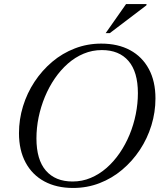

<svg xmlns="http://www.w3.org/2000/svg" viewBox="-20 -921 797 951"><path d="M160.5 -235.5Q160.5 -130 207.2 -76Q254 -22 339.5 -22Q387 -22 429.2 -39.8Q471.5 -57.5 507.8 -89.2Q544 -121 572.8 -163Q601.5 -205 621.8 -254Q642 -303 652.5 -355.5Q663 -408 663 -459.5Q663 -565 616.5 -619Q570 -673 484.5 -673Q437 -673 394.5 -655.2Q352 -637.5 316 -605.8Q280 -574 251.2 -532Q222.5 -490 202.2 -441Q182 -392 171.2 -339.8Q160.5 -287.5 160.5 -235.5ZM750 -433.5Q750 -365.5 730 -300.2Q710 -235 673 -179Q636 -123 585.2 -80.2Q534.5 -37.5 473 -13.8Q411.5 10 342 10Q260 10 199.8 -22.5Q139.5 -55 106.8 -116Q74 -177 74 -261.5Q74 -329.5 94 -394.8Q114 -460 151 -516Q188 -572 238.5 -614.8Q289 -657.5 350.8 -681.2Q412.5 -705 481.5 -705Q564.5 -705 624.5 -672.5Q684.5 -640 717.2 -579.2Q750 -518.5 750 -433.5ZM503.5 -757 604.5 -901H706L705 -894.5L524 -757Z"/></svg>

Font: Newsreader 48pt
Style: Italic
Weight: 400
Italic angle: -17°
Version: Version 1.003